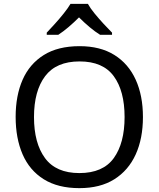

<svg xmlns="http://www.w3.org/2000/svg" viewBox="-20 -964 821 994"><path d="M720 -358Q720 -247 682.5 -164.5Q645 -82 572 -36Q499 10 391 10Q280 10 206.5 -36Q133 -82 97 -165Q61 -248 61 -359Q61 -469 97 -551Q133 -633 206.5 -679Q280 -725 392 -725Q499 -725 572 -679.5Q645 -634 682.5 -551.5Q720 -469 720 -358ZM156 -358Q156 -223 213 -145.5Q270 -68 391 -68Q513 -68 569 -145.5Q625 -223 625 -358Q625 -493 569 -569.5Q513 -646 392 -646Q271 -646 213.5 -569.5Q156 -493 156 -358ZM435 -944Q447 -922 469.5 -894.5Q492 -867 516.5 -840.5Q541 -814 560 -795V-784H498Q472 -800 444 -823.5Q416 -847 389 -874Q362 -847 335 -824Q308 -801 282 -784H222V-795Q241 -815 264.5 -841Q288 -867 310 -894.5Q332 -922 345 -944Z"/></svg>

Font: Noto Sans Marchen
Style: Regular
Weight: 400
Designer: Monotype Design Team
Foundry: Monotype Imaging Inc.
Version: Version 2.003; ttfautohint (v1.8.4.7-5d5b)